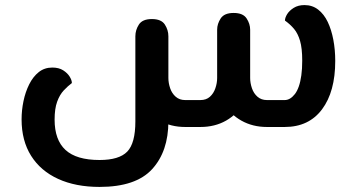

<svg xmlns="http://www.w3.org/2000/svg" viewBox="-20 -500 1405 756"><path d="M372 236Q278 236 209 204.5Q140 173 102.5 113.5Q65 54 65 -30Q65 -66 72.5 -102Q80 -138 95 -168Q110 -198 132.5 -216Q155 -234 186 -234Q212 -234 229 -223Q246 -212 254.5 -198Q263 -184 263 -173Q247 -161 231 -144Q215 -127 205 -99.5Q195 -72 195 -29Q195 51 238 90.5Q281 130 372 130Q449 130 481 97Q513 64 513 -22V-357Q513 -382 527 -403.5Q541 -425 578 -425Q615 -425 629 -403.5Q643 -382 643 -357V-22Q643 96 579 166Q515 236 372 236ZM709 0Q653 0 608.5 -25Q564 -50 538.5 -94Q513 -138 513 -193H643Q643 -173 650 -152.5Q657 -132 672 -119Q687 -106 709 -106H731V0ZM1031 0Q975 0 930.5 -25Q886 -50 860.5 -94Q835 -138 835 -193H965Q965 -173 972 -152.5Q979 -132 994 -119Q1009 -106 1031 -106H1073V0ZM731 0V-106H769Q792 -106 806.5 -119Q821 -132 828 -152.5Q835 -173 835 -193V-383Q835 -406 849 -427.5Q863 -449 900 -449Q937 -449 951 -427.5Q965 -406 965 -383V-193Q965 -138 939.5 -94Q914 -50 870 -25Q826 0 769 0ZM1073 0V-106H1101Q1112 -106 1122 -112Q1132 -118 1141 -129.5Q1150 -141 1156.5 -159.5Q1163 -178 1166.5 -203.5Q1170 -229 1170 -261Q1170 -310 1161.5 -339Q1153 -368 1138 -386Q1123 -404 1102 -419Q1102 -430 1110.5 -444Q1119 -458 1136.5 -469Q1154 -480 1179 -480Q1210 -480 1233 -462Q1256 -444 1270.5 -413.5Q1285 -383 1292.5 -343.5Q1300 -304 1300 -260Q1300 -139 1248 -69.5Q1196 0 1101 0Z"/></svg>

Font: El Messiri
Style: Regular
Weight: 400
Designer: Mohamed Gaber
Foundry: Kief Type Foundry
Version: Version 2.020